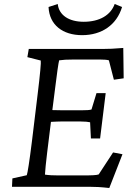

<svg xmlns="http://www.w3.org/2000/svg" viewBox="-20 -935 669 961"><path d="M527 6 593 -163 546 -172 474 -62C463 -58 441 -57 392 -57H272C246 -57 224 -58 205 -61C205 -73 211 -130 216 -171L235 -325C255 -326 273 -327 288 -327H381C405 -327 423 -325 431 -323L435 -242H481L509 -469H463L438 -387C430 -384 412 -383 387 -383H295C280 -383 262 -384 242 -384L257 -502C263 -553 273 -624 276 -633C296 -636 315 -637 345 -637H483C500 -637 515 -636 525 -633L550 -536L599 -543L597 -695C550 -691 523 -690 494 -690H124L117 -649L184 -632C186 -623 181 -566 168 -460L140 -229C127 -124 118 -69 114 -58L42 -42L40 0H431C457 0 482 1 527 6ZM223 -900C227 -810 294 -759 391 -759C489 -759 564 -810 591 -900L554 -915C534 -859 478 -826 399 -826C325 -826 275 -859 269 -915Z"/></svg>

Font: TPK Tissa Web
Style: Italic
Weight: 400
Italic angle: -7°
Designer: Jacques Le Bailly, Suppakit Chalermlarp | Katatrad Co.,Ltd.
Foundry: Jacques Le Bailly, Cadson Demak Co.,Ltd.
Version: Version 5.000;Glyphs 3.1.2 (3151)